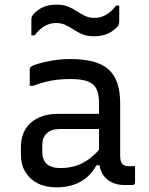

<svg xmlns="http://www.w3.org/2000/svg" viewBox="-20 -796 640 826"><path d="M497 -351Q497 -323 497 -295Q497 -267 497 -238.5Q497 -210 497 -182Q497 -154 497 -126Q497 -113 499.5 -104Q502 -95 507 -90Q512 -85 519 -83Q526 -81 536 -81Q538 -81 540.5 -81Q543 -81 546 -81H561Q561 -63 561 -46Q561 -29 561 -11Q561 -5 558 -2.5Q555 0 550 0Q545 0 534.5 0Q524 0 515 0Q492 0 472 -7Q452 -14 437 -28Q422 -42 414 -62.5Q406 -83 406 -111Q406 -146 406 -183.5Q406 -221 406 -256Q406 -272 406 -288Q406 -304 406 -320Q406 -336 406 -352Q406 -392 394.5 -414.5Q383 -437 356 -446.5Q329 -456 283 -456Q254 -456 227 -453Q200 -450 174.5 -443.5Q149 -437 123 -427H108Q108 -445 108 -463Q108 -481 108 -499Q108 -502 109 -504Q110 -506 111 -507Q116 -513 141.5 -521Q167 -529 204.5 -535.5Q242 -542 283 -542Q339 -542 379.5 -531.5Q420 -521 446 -498Q472 -475 484.5 -439Q497 -403 497 -351ZM162 -142Q162 -108 181.5 -90.5Q201 -73 240 -73Q274 -73 304.5 -82Q335 -91 364 -112.5Q393 -134 424 -172V-85H395Q378 -54 353.5 -33Q329 -12 296 -1Q263 10 223 10Q176 10 142 -7.5Q108 -25 89 -56.5Q70 -88 70 -132V-164Q70 -197 81 -223.5Q92 -250 112.5 -268Q133 -286 162 -296Q191 -306 227 -306Q262 -306 294.5 -306Q327 -306 359 -306Q391 -306 424 -306Q433 -306 436.5 -295.5Q440 -285 441 -270Q442 -255 442 -241Q405 -241 373.5 -241Q342 -241 310 -241Q278 -241 240 -241Q219 -241 204.5 -236.5Q190 -232 180 -221Q171 -213 166.5 -200.5Q162 -188 162 -172ZM387 -719Q414 -719 437.5 -733Q461 -747 479 -772H493Q493 -761 493 -749Q493 -737 493 -726Q493 -715 493 -706Q493 -699 491.5 -693Q490 -687 484 -680Q466 -661 442 -650.5Q418 -640 385 -640Q355 -640 334.5 -648.5Q314 -657 297 -668.5Q280 -680 262 -688.5Q244 -697 221 -697Q194 -697 170.5 -683Q147 -669 129 -644H115Q115 -655 115 -667Q115 -679 115 -690.5Q115 -702 115 -710Q115 -717 116.5 -722.5Q118 -728 124 -735Q142 -755 166 -765.5Q190 -776 223 -776Q253 -776 273.5 -767.5Q294 -759 311 -747.5Q328 -736 346 -727.5Q364 -719 387 -719Z"/></svg>

Font: Recursive Monospace
Style: Regular
Weight: 400
Version: Version 1.047